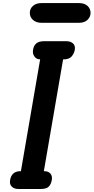

<svg xmlns="http://www.w3.org/2000/svg" viewBox="-20 -1252 620 1272"><path d="M47 -58.5Q50.5 -85 67.2 -101.5Q84 -118 117.5 -118H118.5L246 -859H244Q221 -859 207.8 -878Q194.5 -897 199 -922Q203 -949.5 220.2 -964.2Q237.5 -979 272.5 -979H420.5Q447.5 -979 463.8 -964.2Q480 -949.5 475.5 -922Q470.5 -895.5 453.5 -877Q436.5 -858.5 400 -858.5H398L270.5 -118H272.5Q300 -118 314 -102Q328 -86 323 -58.5Q318.5 -32 303.2 -16Q288 0 251 0H101Q73.5 0 57.8 -16Q42 -32 47 -58.5ZM254.5 -1101Q219.5 -1101 198.5 -1120Q177.5 -1139 177.5 -1166.5Q177.5 -1194.5 198.5 -1213Q219.5 -1231.5 254.5 -1231.5H504Q539.5 -1231.5 559.8 -1213Q580 -1194.5 580 -1166.5Q580 -1140 559.8 -1120.5Q539.5 -1101 504 -1101Z"/></svg>

Font: Edu QLD Hand
Style: Regular
Weight: 400
Designer: Tina and Corey Anderson, Eben Sorkin
Foundry: Sorkin Type Co.
Version: Version 2.000